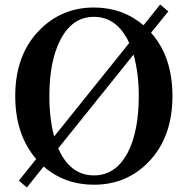

<svg xmlns="http://www.w3.org/2000/svg" viewBox="-20 -793 826 844"><path d="M236 -141Q288 -22 393 -22Q489 -22 542 -123Q590 -217 590 -371Q590 -472 567 -553ZM548 -604Q495 -719 393 -719Q297 -719 245 -617Q197 -524 197 -371Q197 -271 218 -193ZM644 -649Q738 -544 738 -371Q738 -190 634 -82Q537 19 393 19Q264 19 172 -61L98 31L63 1L139 -94Q47 -201 47 -371Q47 -551 152 -659Q250 -760 393 -760Q518 -760 611 -682L684 -773L720 -743Z"/></svg>

Font: Source Han Serif JP
Style: Bold
Weight: 700
Designer: Ryoko NISHIZUKA  (kana & ideographs); Frank Grießhammer (Latin, Greek & Cyrillic); Wenlong ZHANG  (bopomofo); Sandoll Co
Foundry: Adobe Systems Incorporated
Version: Version 1.000;PS 1;hotconv 16.6.53;makeotf.lib2.5.65590